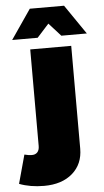

<svg xmlns="http://www.w3.org/2000/svg" viewBox="-128 -808 567 1050"><g transform="rotate(-5 155.5 -283.0)"><path d="M16 29Q37 30 48.5 18Q60 6 60 -17V-547H285V17Q285 102 227 152.5Q169 203 71 203Q-5 203 -65 180L-22 23Q2 29 16 29ZM376 -607H236L171 -679L106 -607H-34L77 -769H265Z"/></g></svg>

Font: Argentum Sans Black
Style: Regular
Weight: 900
Designer: Julieta Ulanovsky (Modified by Cristiano Sobral)
Foundry: Julieta Ulanovsky
Version: Version 1.000; ttfautohint (v1.5.65-e2d9)